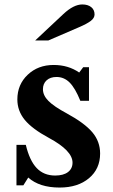

<svg xmlns="http://www.w3.org/2000/svg" viewBox="-20 -833 506 863"><path d="M107 -35 85 0H54V-182H96Q113 -111 145 -77.5Q177 -44 228 -44Q265 -44 285.5 -59.5Q306 -75 306 -102Q306 -156 200 -213Q124 -254 91 -294.5Q58 -335 58 -386Q58 -453 104.5 -497Q151 -541 221 -541Q287 -541 336 -507L354 -531H380V-380H341Q318 -437 293 -462Q268 -487 234 -487Q206 -487 189.5 -472Q173 -457 173 -432Q173 -404 198 -379Q223 -354 279 -324Q360 -280 395 -238.5Q430 -197 430 -143Q430 -74 380 -32Q330 10 248 10Q157 10 107 -35ZM197 -651H138L265 -770Q311 -813 350 -813Q375 -813 390 -801Q405 -789 405 -768Q405 -752 388 -739Q371 -726 336 -711Z"/></svg>

Font: Libre Baskerville
Style: Bold
Weight: 700
Designer: Pablo Impallari, Rodrigo Fuenzalida
Foundry: Pablo Impallari, Rodrigo Fuenzalida
Version: Version 1.000